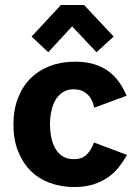

<svg xmlns="http://www.w3.org/2000/svg" viewBox="-20 -738 555 772"><path d="M225 -718H318L437 -591L368 -528L270 -632L174 -528L107 -591ZM34 -238Q34 -296 52 -343Q70 -390 102.5 -422.5Q135 -455 180.5 -472.5Q226 -490 282 -490Q326 -490 359.5 -479.5Q393 -469 417.5 -450.5Q442 -432 459.5 -407Q477 -382 489 -353L359 -305Q351 -342 329.5 -360.5Q308 -379 276 -379Q250 -379 231.5 -366.5Q213 -354 202 -334Q191 -314 186 -289Q181 -264 181 -238Q181 -214 185.5 -189Q190 -164 201 -143.5Q212 -123 230.5 -110.5Q249 -98 277 -98Q310 -98 328.5 -116.5Q347 -135 358 -165L491 -115Q476 -89 457.5 -65.5Q439 -42 413.5 -24.5Q388 -7 355 3.5Q322 14 279 14Q225 14 179.5 -3Q134 -20 102 -52.5Q70 -85 52 -131.5Q34 -178 34 -238Z"/></svg>

Font: Post Grotesk Bold
Style: Bold
Weight: 700
Version: Version 1.0